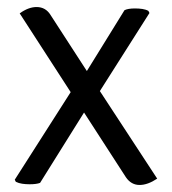

<svg xmlns="http://www.w3.org/2000/svg" viewBox="-20 -519 489 546"><path d="M334 -490Q344 -495 364 -495Q375 -495 385 -493.5Q395 -492 402 -488L405 -482L264 -260L427 -11Q400 7 377 7Q353 7 338 -15L219 -199L94 1Q89 3 81.5 4Q74 5 64 5Q53 5 43 3.5Q33 2 25 -2L22 -8L181 -257L36 -481Q61 -499 84 -499Q110 -499 124 -476L227 -317Z"/></svg>

Font: Signika
Style: Light
Weight: 300
Designer: Anna Giedrys
Foundry: Anna Giedrys
Version: Version 1.001